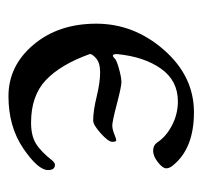

<svg xmlns="http://www.w3.org/2000/svg" viewBox="-32 -420 467 442"><g transform="rotate(90 201.0 -199.5)"><path d="M105 -173Q129 -106 165 -72Q201 -38 263 -38Q293 -38 311.5 -49.5Q330 -61 351 -88Q356 -93 360 -93Q372 -93 372 -77Q372 -54 322 -20Q272 14 202 14Q132 14 83.5 -43.5Q35 -101 35 -188Q35 -275 95.5 -344Q156 -413 239 -413Q322 -413 361 -365Q368 -357 368 -349Q368 -341 354 -330Q340 -319 327.5 -319Q315 -319 308 -329Q295 -349 269 -362.5Q243 -376 214 -376Q166 -376 138.5 -337Q111 -298 105 -236Q105 -227 108 -226.5Q111 -226 115 -230.5Q119 -235 139 -240.5Q159 -246 169.5 -246Q180 -246 220 -235.5Q260 -225 269 -225Q278 -225 289 -229.5Q300 -234 303.5 -234Q307 -234 307 -225Q307 -216 287.5 -198.5Q268 -181 258 -181Q236 -181 203 -189Q170 -197 147.5 -197Q125 -197 114.5 -187.5Q104 -178 105 -173Z"/></g></svg>

Font: EB Garamond
Style: Regular
Weight: 400
Version: Version 0.012